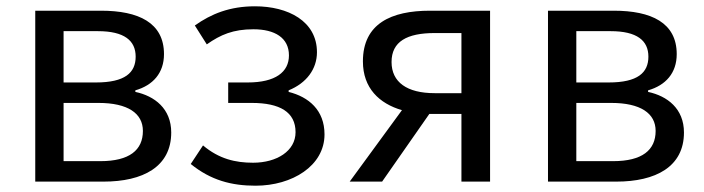

<svg xmlns="http://www.w3.org/2000/svg" viewBox="-20 -577 2236 610"><path d="M92 0H309C434 0 524 -47 524 -156C524 -232 471 -272 410 -285V-290C466 -306 501 -345 501 -405C501 -505 420 -543 301 -543H92ZM182 -315V-478H291C375 -478 411 -448 411 -397C411 -346 377 -315 285 -315ZM182 -65V-250H293C386 -250 434 -217 434 -161C434 -100 391 -65 299 -65Z M792 13C908 13 1011 -50 1011 -150C1011 -227 961 -269 897 -285V-290C954 -313 987 -358 987 -411C987 -510 895 -557 790 -557C710 -557 651 -533 599 -496L637 -436C681 -467 721 -484 785 -484C853 -484 898 -457 898 -401C898 -348 855 -315 767 -315H705V-250H780C869 -250 919 -221 919 -157C919 -97 859 -60 784 -60C728 -60 676 -72 625 -115L586 -56C650 -4 716 13 792 13Z M1346 -543C1223 -543 1133 -502 1133 -382C1133 -297 1185 -248 1257 -227L1091 0H1194L1344 -215H1446V0H1537V-543ZM1446 -281H1361C1273 -281 1224 -316 1224 -380C1224 -445 1273 -472 1361 -472H1446Z M1721 0H1938C2063 0 2153 -47 2153 -156C2153 -232 2100 -272 2039 -285V-290C2095 -306 2130 -345 2130 -405C2130 -505 2049 -543 1930 -543H1721ZM1811 -315V-478H1920C2004 -478 2040 -448 2040 -397C2040 -346 2006 -315 1914 -315ZM1811 -65V-250H1922C2015 -250 2063 -217 2063 -161C2063 -100 2020 -65 1928 -65Z"/></svg>

Font: Spoqa Han Sans Neo Regular
Style: Regular
Weight: 400
Designer: [Spoqa Han Sans Neo] Dong-huui Kim  Younghwa Kang  Yujin Lee  [Noto Sans] Ryoko NISHIZUKA  (kana & ideographs); Paul D. 
Foundry: Spoqa (http://www.spoqa-han-sans.com)
Version: Version 1.000